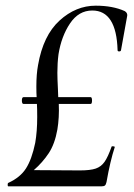

<svg xmlns="http://www.w3.org/2000/svg" viewBox="-20 -656 472 676"><path d="M9 0Q7 0 7 -5.5Q7 -11 9 -12Q51 -31 71.5 -63Q92 -95 104 -153Q111 -193 111 -244Q111 -275 110 -290H63Q57 -290 57 -302Q57 -314 63 -314H109Q108 -327 108 -352Q108 -395 114 -427Q132 -531 189.5 -583.5Q247 -636 317 -636Q377 -636 419 -617Q429 -611 428 -601L406 -479Q405 -475 399.5 -475Q394 -475 394 -479Q390 -619 305 -619Q257 -619 226.5 -573.5Q196 -528 186 -465Q182 -434 182 -400Q182 -379 184 -341L185 -314H299Q304 -314 304 -302Q304 -290 299 -290H187Q189 -242 182 -200Q173 -149 151.5 -116.5Q130 -84 99 -57L261 -56Q298 -56 317 -62.5Q336 -69 348 -86Q360 -103 373 -140Q373 -141 377 -141Q380 -141 382.5 -140Q385 -139 384 -138Q368 -89 355 -15Q353 -6 349.5 -3Q346 0 338 0Z"/></svg>

Font: CormorantInfant-MediumItalic
Style: Italic
Weight: 500
Italic angle: -10°
Designer: Christian Thalmann (Catharsis Fonts)
Foundry: Catharsis Fonts
Version: Version 3.303